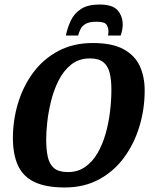

<svg xmlns="http://www.w3.org/2000/svg" viewBox="-20 -818 670 848"><path d="M266 10Q182 10 131.5 -14.5Q81 -39 59 -88Q37 -137 37 -208Q37 -288 60 -363.5Q83 -439 127.5 -498.5Q172 -558 238 -593Q304 -628 390 -628Q476 -628 526 -600.5Q576 -573 597.5 -526Q619 -479 619 -418Q619 -337 596 -260.5Q573 -184 528.5 -123Q484 -62 418 -26Q352 10 266 10ZM280 -58Q324 -58 356.5 -81Q389 -104 411 -142Q433 -180 446.5 -227.5Q460 -275 466 -325.5Q472 -376 472 -422Q472 -467 464 -497.5Q456 -528 435.5 -544Q415 -560 377 -560Q328 -560 294 -532.5Q260 -505 238.5 -462Q217 -419 205 -369.5Q193 -320 188.5 -276Q184 -232 184 -203Q184 -158 191 -125.5Q198 -93 218.5 -75.5Q239 -58 280 -58ZM271 -661Q278 -696 293 -727.5Q308 -759 338 -778.5Q368 -798 419 -798Q478 -798 500 -772Q522 -746 522 -709Q522 -698 519.5 -685Q517 -672 513 -661H457Q458 -665 458.5 -670Q459 -675 459 -679Q459 -696 450.5 -709Q442 -722 407 -722Q375 -722 359 -713Q343 -704 336 -690Q329 -676 325 -661Z"/></svg>

Font: Manuale
Style: Bold Italic
Weight: 700
Italic angle: -11°
Version: Version 1.002